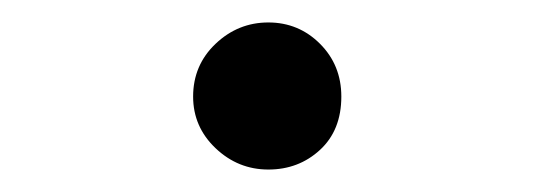

<svg xmlns="http://www.w3.org/2000/svg" viewBox="-20 -434 476 171"><path d="M152 -348Q152 -376 172 -395Q192 -414 219 -414Q246 -414 265 -395Q284 -376 284 -348Q284 -318 265 -300.5Q246 -283 219 -283Q192 -283 172 -302Q152 -321 152 -348Z"/></svg>

Font: Mali ExtraLight
Style: Regular
Weight: 275
Version: Version 1.000; ttfautohint (v1.6)